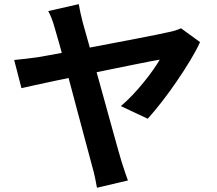

<svg xmlns="http://www.w3.org/2000/svg" viewBox="-20 -836 1040 921"><path d="M357.8 -816.2Q361.1 -797.2 365.9 -774.4Q370.7 -751.6 377.2 -727.3Q389 -686.7 404.7 -629.6Q420.5 -572.4 438.7 -506.6Q456.9 -440.9 475.6 -373.7Q494.3 -306.5 511 -245.5Q527.6 -184.5 541.1 -137.1Q554.7 -89.7 562 -64.4Q565.8 -53.6 571.1 -36.1Q576.5 -18.6 582.8 -0.6Q589.2 17.3 593.7 29.6L445.2 64.6Q441.6 43.5 435.8 16Q429.9 -11.5 422.6 -36.7Q417 -57.9 406.4 -97.2Q395.8 -136.6 381.9 -188.7Q367.9 -240.9 352.3 -299.3Q336.6 -357.8 321 -416.9Q305.3 -475.9 290.7 -530Q276.1 -584.1 264.1 -627.1Q252.2 -670.2 244.5 -695.1Q235.2 -728.8 227.3 -748.5Q219.5 -768.2 211.4 -782.8ZM939.6 -634Q922.4 -595.7 892.8 -546.6Q863.1 -497.5 827.8 -445.9Q792.5 -394.3 756 -347.4Q719.5 -300.5 688.7 -266.4L559.8 -327.1Q588.1 -350.8 615.9 -380.3Q643.7 -409.7 669 -440.9Q694.3 -472 714.3 -500.5Q734.3 -529.1 746.4 -549.8Q732.5 -547.8 695.3 -540.6Q658.1 -533.4 604.7 -522.5Q551.3 -511.5 489.4 -499Q427.5 -486.4 365 -473.5Q302.5 -460.5 245.9 -448.7Q189.4 -436.9 146.9 -427.4Q104.4 -417.9 83 -413.1L48 -548.2Q77.3 -550.9 104.3 -554.2Q131.3 -557.5 160.8 -561.5Q174.1 -563.5 210.6 -570.2Q247.1 -576.9 298.1 -586.4Q349 -595.8 407.8 -607.2Q466.7 -618.5 526.1 -629.8Q585.6 -641.1 638.8 -651.4Q692 -661.6 731.3 -669.6Q770.6 -677.6 789 -681.9Q804.5 -684.7 820.7 -689.8Q836.9 -694.9 848.4 -700.3Z"/></svg>

Font: Shanggu Sans SC VF
Style: Regular
Weight: 250
Designer: GuiWonder
Version: Version 1.021